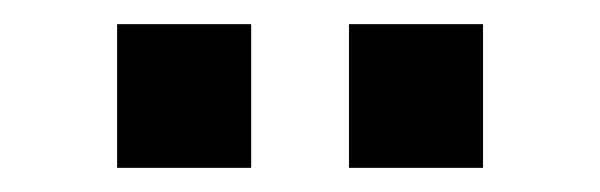

<svg xmlns="http://www.w3.org/2000/svg" viewBox="-20 -743 497 159"><path d="M77 -604V-723H188V-604ZM269 -723H380V-604H269Z"/></svg>

Font: YasnoRaleway
Style: Bold
Weight: 700
Designer: Matt McInerney, Pablo Impallari, Rodrigo Fuenzalida
Foundry: Matt McInerney, Pablo Impallari, Rodrigo Fuenzalida
Version: Version 4.026